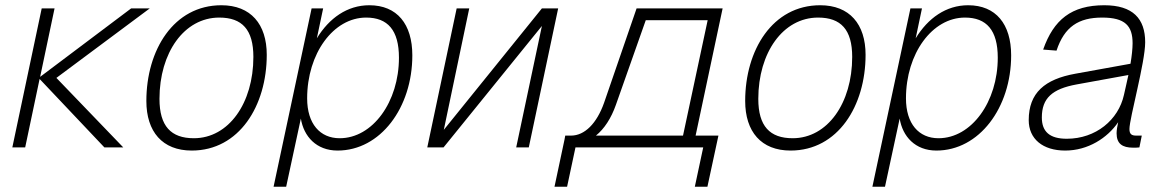

<svg xmlns="http://www.w3.org/2000/svg" viewBox="-20 -562 4452 732"><path d="M27 0H76L131 -261L378 0H450L195 -265L551 -530H480L133 -269L188 -530H139Z M711 12C892 12 997 -159 997 -353C997 -470 936 -542 824 -542C642 -542 538 -371 538 -177C538 -60 599 12 711 12ZM719 -35C632 -35 588 -81 588 -185C588 -361 682 -495 816 -495C903 -495 946 -449 946 -345C946 -169 852 -35 719 -35Z M1023 150H1071L1127 -110C1138 -42 1186 12 1267 12C1430 12 1552 -151 1552 -351C1552 -470 1494 -542 1388 -542C1304 -542 1235 -493 1188 -416L1212 -530H1168ZM1275 -35C1200 -35 1151 -90 1151 -187C1151 -358 1251 -495 1376 -495C1458 -495 1501 -447 1501 -342C1501 -174 1401 -35 1275 -35Z M1609 0H1671L2046 -463L1948 0H1996L2108 -530H2046L1672 -67L1769 -530H1721Z M2094 150H2142L2174 0H2661L2629 150H2677L2719 -45H2632L2735 -530H2407L2283 -170C2255 -91 2209 -45 2157 -45H2135L2132 -29ZM2328 -162 2442 -485H2678L2584 -45H2252C2284 -71 2310 -111 2328 -162Z M2994 12C3175 12 3280 -159 3280 -353C3280 -470 3219 -542 3107 -542C2925 -542 2821 -371 2821 -177C2821 -60 2882 12 2994 12ZM3002 -35C2915 -35 2871 -81 2871 -185C2871 -361 2965 -495 3099 -495C3186 -495 3229 -449 3229 -345C3229 -169 3135 -35 3002 -35Z M3306 150H3354L3410 -110C3421 -42 3469 12 3550 12C3713 12 3835 -151 3835 -351C3835 -470 3777 -542 3671 -542C3587 -542 3518 -493 3471 -416L3495 -530H3451ZM3558 -35C3483 -35 3434 -90 3434 -187C3434 -358 3534 -495 3659 -495C3741 -495 3784 -447 3784 -342C3784 -174 3684 -35 3558 -35Z M4237 -54C4237 -14 4259 1 4300 1C4308 1 4317 1 4324 0L4333 -45H4312C4295 -45 4286 -50 4286 -70C4286 -111 4346 -324 4346 -401C4346 -491 4299 -542 4190 -542C4065 -542 3997 -487 3957 -373L4008 -369C4038 -460 4092 -495 4182 -495C4270 -495 4298 -463 4298 -397C4298 -377 4295 -349 4290 -319L4080 -281C3963 -260 3902 -208 3902 -104C3902 -32 3956 12 4041 12C4128 12 4202 -36 4243 -96C4240 -82 4237 -66 4237 -54ZM3952 -114C3952 -188 3992 -223 4084 -240L4282 -276C4276 -247 4269 -219 4265 -200C4244 -105 4158 -33 4047 -33C3982 -33 3952 -60 3952 -114Z"/></svg>

Font: Geist ExtraLight
Style: Italic
Weight: 200
Italic angle: -12°
Designer: Basement.studio, Andrés Briganti, Mateo Zaragoza
Foundry: Basement.studio, Vercel, Andrés Briganti, Guido Ferreyra, Mateo Zaragoza
Version: Version 1.500